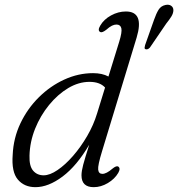

<svg xmlns="http://www.w3.org/2000/svg" viewBox="-20 -765 737 794"><path d="M545 -609.5 402 -139.5Q384 -81 386 -63.5Q388 -46 403.5 -46Q420 -46 445 -67.5Q461 -80.5 468.5 -76.5Q480 -69.5 469 -50Q454.5 -25 426 -8Q397.5 9 367.5 9Q317 9 317 -40Q317 -57 324 -83.5Q331 -110 349 -166.5Q297.5 -79 238.8 -35Q180 9 126.5 9Q80.5 9 53.8 -22.5Q27 -54 32.5 -125Q35.5 -194 64.5 -255Q93.5 -316 140.8 -362.8Q188 -409.5 246 -436Q304 -462.5 365 -462.5Q402.5 -462.5 428.5 -448.5L473 -592.5Q485.5 -633 481.8 -648.2Q478 -663.5 461.5 -663.5Q453 -663.5 443 -658.8Q433 -654 419 -641.5Q402 -628.5 394.5 -632.5Q382.5 -639 394.5 -659Q409.5 -685 439.2 -701.2Q469 -717.5 500.5 -717.5Q577.5 -717.5 545 -609.5ZM102 -121.5Q100.5 -78.5 117 -59.2Q133.5 -40 160.5 -40Q186 -40 218 -61.8Q250 -83.5 282 -120.2Q314 -157 340.5 -202.5Q367 -248 381.5 -296L414.5 -403Q393 -426.5 350 -426.5Q305.5 -426.5 262.2 -400.8Q219 -375 183 -331Q147 -287 125.2 -232.8Q103.5 -178.5 102 -121.5ZM617 -683Q626 -709 635.8 -724.8Q645.5 -740.5 664.5 -744.5Q679 -747.5 688 -741Q697 -734.5 697 -723Q697 -710.5 688.8 -697Q680.5 -683.5 667.5 -667.5L600 -568.5Q591 -558.5 582 -561.5Q577.5 -563 578 -568Q578.5 -573 580 -578.5Z"/></svg>

Font: Fraunces 9pt Soft Light
Style: Italic
Weight: 300
Italic angle: -16°
Version: Version 1.000;[0bf87f6ff]